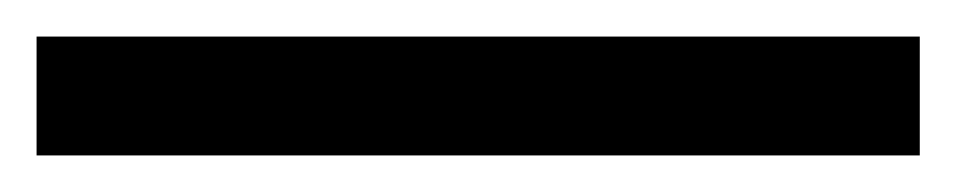

<svg xmlns="http://www.w3.org/2000/svg" viewBox="-23 -938 523 105"><path d="M480 -853H-3V-918H480Z"/></svg>

Font: Noto Sans Telugu UI SemiCondensed
Style: Regular
Weight: 400
Width: 4
Designer: Jelle Bosma - Monotype Design Team
Foundry: Monotype Imaging Inc.
Version: Version 2.005; ttfautohint (v1.8.4.7-5d5b)